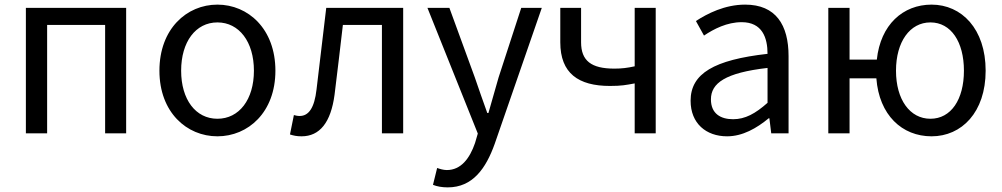

<svg xmlns="http://www.w3.org/2000/svg" viewBox="-20 -577 4338 831"><path d="M92 0H184V-469H435V0H526V-543H92Z M921 13C1054 13 1172 -91 1172 -271C1172 -452 1054 -557 921 -557C788 -557 670 -452 670 -271C670 -91 788 13 921 13ZM921 -63C827 -63 764 -146 764 -271C764 -396 827 -480 921 -480C1015 -480 1079 -396 1079 -271C1079 -146 1015 -63 921 -63Z M1285 13C1364 13 1412 -47 1428 -167C1441 -268 1452 -369 1464 -469H1633V0H1725V-543H1392C1378 -426 1364 -308 1350 -190C1341 -110 1316 -75 1277 -75C1267 -75 1260 -77 1252 -79L1235 5C1251 10 1264 13 1285 13Z M1918 234C2026 234 2083 152 2121 46L2325 -543H2236L2138 -242C2124 -193 2108 -138 2094 -88H2089C2070 -139 2052 -194 2035 -242L1925 -543H1830L2048 1L2036 42C2013 109 1975 159 1914 159C1899 159 1883 154 1872 150L1854 223C1871 230 1893 234 1918 234Z M2727 0H2818V-543H2727V-290C2695 -283 2671 -280 2639 -280C2539 -280 2495 -314 2495 -394V-543H2405V-394C2405 -260 2483 -205 2620 -205C2670 -205 2689 -209 2727 -216Z M3127 13C3194 13 3255 -22 3307 -65H3310L3318 0H3393V-334C3393 -469 3338 -557 3205 -557C3117 -557 3041 -518 2992 -486L3027 -423C3070 -452 3127 -481 3190 -481C3279 -481 3302 -414 3302 -344C3071 -318 2969 -259 2969 -141C2969 -43 3036 13 3127 13ZM3153 -61C3099 -61 3057 -85 3057 -147C3057 -217 3119 -262 3302 -283V-132C3249 -85 3205 -61 3153 -61Z M4007 -63C3918 -63 3858 -146 3858 -271C3858 -396 3918 -480 4007 -480C4096 -480 4152 -396 4152 -271C4152 -146 4096 -63 4007 -63ZM4012 13C4142 13 4246 -91 4246 -271C4246 -452 4142 -557 4012 -557C3888 -557 3791 -470 3775 -319H3657V-543H3565V0H3657V-238H3773C3785 -79 3884 13 4012 13Z"/></svg>

Font: ChiuKong Gothic CL
Style: Regular
Weight: 400
Designer: Ryoko NISHIZUKA 西塚涼子 (kana, bopomofo & ideographs); Paul D. Hunt (Latin, Greek & Cyrillic); Sandoll Communications 산돌커뮤니
Foundry: Adobe
Version: Version 1.300